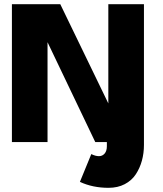

<svg xmlns="http://www.w3.org/2000/svg" viewBox="-20 -680 778 919"><path d="M491.5 20V0H436L207.5 -478V0H37V-660H268.5L498.5 -185V-660H669V13.5Q669 53.5 659.2 89Q649.5 124.5 630 154.2Q610.5 184 577 201.5Q543.5 219 499.5 219Q423.5 219 362.5 190.5L417 57.5Q437 67.5 453.5 67.5Q470 67.5 480.8 55Q491.5 42.5 491.5 20Z"/></svg>

Font: League Spartan ExtraBold
Style: Regular
Weight: 800
Foundry: The League of Moveable Type
Version: Version 2.002